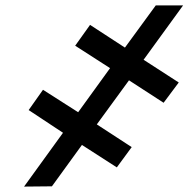

<svg xmlns="http://www.w3.org/2000/svg" viewBox="-20 -682 697 710"><path d="M86 -275 213 -191 69 8 172 7 283 -146 412 -63 467 -138 338 -222 457 -385 585 -302 641 -377 511 -461 657 -662H556L442 -506L313 -590L258 -513L387 -430L269 -267L139 -350Z"/></svg>

Font: Aerodynamic
Style: BdObl
Weight: 500
Designer: Google
Version: Version 2.000980; 2014